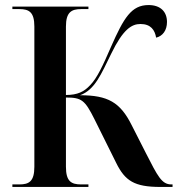

<svg xmlns="http://www.w3.org/2000/svg" viewBox="-20 -740 710 760"><path d="M29 0H330V-10H301C262 -10 241 -22 241 -80V-354C303 -354 316 -344 354 -268L440 -95C475 -24 512 0 615 0H663V-10H658C620 -10 604 -43 558 -133L501 -245C456 -335 407 -363 297 -363C356 -385 380 -446 420 -527C467 -624 501 -645 536 -645C577 -645 593 -621 598 -591C624 -597 641 -620 641 -653C641 -693 616 -720 568 -720C500 -720 470 -669 420 -556C387 -480 365 -432 337 -403C313 -377 287 -364 241 -364V-635C241 -692 263 -704 301 -704H330V-714H29V-704H57C95 -704 116 -692 116 -635V-80C116 -22 95 -10 57 -10H29Z"/></svg>

Font: Noto Serif Display SemiCondensed SemiBold
Style: Regular
Weight: 600
Width: 4
Designer: Monotype Design Team
Foundry: Monotype Imaging Inc.
Version: Version 2.009